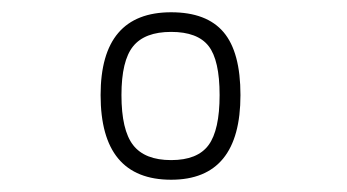

<svg xmlns="http://www.w3.org/2000/svg" viewBox="-20 -679 566 313"><path d="M259 -659Q317 -659 344.5 -626.5Q372 -594 372 -524Q372 -386 259 -386Q144 -386 144 -524Q144 -659 259 -659ZM178 -524Q178 -467 197 -442.5Q216 -418 259 -418Q302 -418 320 -442.5Q338 -467 338 -524Q338 -581 320 -604Q302 -627 259 -627Q216 -627 197 -603.5Q178 -580 178 -524Z"/></svg>

Font: TitilliumText22L Rg
Style: Regular
Weight: 400
Designer: Campivisivi
Foundry: Campivisivi
Version: 1.000